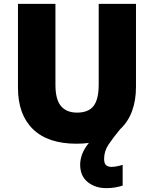

<svg xmlns="http://www.w3.org/2000/svg" viewBox="-20 -734 797 994"><path d="M519 88Q519 113 529.5 121.5Q540 130 557 130Q570 130 587.5 126.5Q605 123 615 119V227Q599 232 578 236Q557 240 530 240Q473 240 434 208.5Q395 177 395 118Q395 93 405 65Q415 37 440 6Q410 10 376 10Q228 10 150.5 -65.5Q73 -141 73 -280V-714H267V-295Q267 -219 295.5 -185Q324 -151 379 -151Q438 -151 464.5 -185.5Q491 -220 491 -296V-714H684V-284Q684 -214 663.5 -158.5Q643 -103 602 -65Q564 -19 541.5 15Q519 49 519 88Z"/></svg>

Font: Noto Sans Ethiopic Black
Style: Regular
Weight: 900
Designer: Monotype Design Team
Foundry: Monotype Imaging Inc.
Version: Version 2.102; ttfautohint (v1.8.4.7-5d5b)